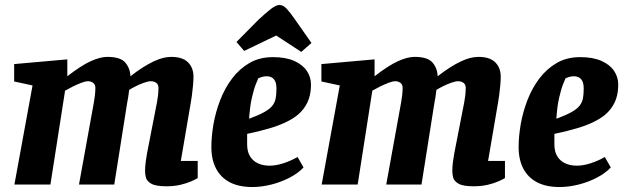

<svg xmlns="http://www.w3.org/2000/svg" viewBox="-20 -743 2514 773"><path d="M650 7Q607 7 589 -3.5Q571 -14 567.5 -28Q564 -42 564 -54Q564 -74 567 -94Q570 -114 572 -126L612 -331Q614 -341 616 -357Q618 -373 618 -389Q618 -403 609 -409.5Q600 -416 587 -416Q577 -416 560 -410Q543 -404 527 -396Q511 -388 500 -381Q498 -365 496 -351Q494 -337 492 -329L440 0H298L358 -331Q360 -341 362 -358Q364 -375 364 -389Q364 -403 355 -409.5Q346 -416 334 -416Q324 -416 307 -409.5Q290 -403 272 -394Q254 -385 242 -378L183 0H38L111 -399L37 -415V-485L251 -504V-436Q308 -480 346 -497Q384 -514 412 -514Q465 -514 484.5 -491Q504 -468 505 -436Q532 -457 555 -471.5Q578 -486 598 -495.5Q618 -505 635.5 -509.5Q653 -514 669 -514Q715 -514 737 -492Q759 -470 759 -434Q759 -419 757 -398Q755 -377 752.5 -358Q750 -339 748 -329L708 -95H776V-26Q768 -21 750 -13Q732 -5 706.5 1Q681 7 650 7Z M996 10Q942 10 905.5 -9Q869 -28 850 -64Q831 -100 831 -151Q831 -194 839.5 -243Q848 -292 866.5 -340Q885 -388 914.5 -427Q944 -466 984.5 -489.5Q1025 -513 1079 -513Q1130 -513 1164 -498Q1198 -483 1215 -458Q1232 -433 1232 -403Q1232 -354 1212 -320Q1192 -286 1156 -264.5Q1120 -243 1074 -229Q1028 -215 975 -204V-162Q975 -132 987 -113Q999 -94 1019.5 -85Q1040 -76 1065 -76Q1091 -76 1120.5 -85.5Q1150 -95 1178 -111L1202 -69Q1181 -46 1146.5 -28Q1112 -10 1072.5 0Q1033 10 996 10ZM983 -265Q1021 -279 1043.5 -291.5Q1066 -304 1076.5 -317.5Q1087 -331 1090 -347.5Q1093 -364 1093 -386Q1093 -407 1087 -417.5Q1081 -428 1072.5 -432Q1064 -436 1054 -436Q1043 -436 1033.5 -433Q1024 -430 1020 -428Q1018 -424 1010 -404Q1002 -384 994 -349Q986 -314 983 -265ZM1193 -534 1092 -600 963 -538 932 -574 1020 -663Q1052 -693 1072 -708Q1092 -723 1105 -723Q1120 -723 1134 -708Q1148 -693 1166 -667L1234 -570Z M1887 7Q1844 7 1826 -3.5Q1808 -14 1804.5 -28Q1801 -42 1801 -54Q1801 -74 1804 -94Q1807 -114 1809 -126L1849 -331Q1851 -341 1853 -357Q1855 -373 1855 -389Q1855 -403 1846 -409.5Q1837 -416 1824 -416Q1814 -416 1797 -410Q1780 -404 1764 -396Q1748 -388 1737 -381Q1735 -365 1733 -351Q1731 -337 1729 -329L1677 0H1535L1595 -331Q1597 -341 1599 -358Q1601 -375 1601 -389Q1601 -403 1592 -409.5Q1583 -416 1571 -416Q1561 -416 1544 -409.5Q1527 -403 1509 -394Q1491 -385 1479 -378L1420 0H1275L1348 -399L1274 -415V-485L1488 -504V-436Q1545 -480 1583 -497Q1621 -514 1649 -514Q1702 -514 1721.5 -491Q1741 -468 1742 -436Q1769 -457 1792 -471.5Q1815 -486 1835 -495.5Q1855 -505 1872.5 -509.5Q1890 -514 1906 -514Q1952 -514 1974 -492Q1996 -470 1996 -434Q1996 -419 1994 -398Q1992 -377 1989.5 -358Q1987 -339 1985 -329L1945 -95H2013V-26Q2005 -21 1987 -13Q1969 -5 1943.5 1Q1918 7 1887 7Z M2233 10Q2179 10 2142.5 -9Q2106 -28 2087 -64Q2068 -100 2068 -151Q2068 -194 2076.5 -243Q2085 -292 2103.5 -340Q2122 -388 2151.5 -427Q2181 -466 2221.5 -489.5Q2262 -513 2316 -513Q2367 -513 2401 -498Q2435 -483 2452 -458Q2469 -433 2469 -403Q2469 -354 2449 -320Q2429 -286 2393 -264.5Q2357 -243 2311 -229Q2265 -215 2212 -204V-162Q2212 -132 2224 -113Q2236 -94 2256.5 -85Q2277 -76 2302 -76Q2328 -76 2357.5 -85.5Q2387 -95 2415 -111L2439 -69Q2418 -46 2383.5 -28Q2349 -10 2309.5 0Q2270 10 2233 10ZM2220 -265Q2258 -279 2280.5 -291.5Q2303 -304 2313.5 -317.5Q2324 -331 2327 -347.5Q2330 -364 2330 -386Q2330 -407 2324 -417.5Q2318 -428 2309.5 -432Q2301 -436 2291 -436Q2280 -436 2270.5 -433Q2261 -430 2257 -428Q2255 -424 2247 -404Q2239 -384 2231 -349Q2223 -314 2220 -265Z"/></svg>

Font: Faustina ExtraBold
Style: Italic
Weight: 800
Italic angle: -8°
Designer: Alfonso Garcia
Foundry: http://www.omnibus-type.com
Version: Version 1.200